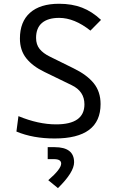

<svg xmlns="http://www.w3.org/2000/svg" viewBox="-20 -723 626 1016"><path d="M269 9.8Q154.3 9.8 66.9 -26.9L77.6 -108.4Q183.1 -64.9 276.9 -64.9Q426.8 -64.9 426.8 -170.9Q426.8 -240.2 358.9 -272.5L216.3 -341.8Q152.8 -372.1 119.1 -414.6Q85.4 -457 85.4 -519Q85.4 -607.9 138.9 -655.5Q192.4 -703.1 292.5 -703.1Q360.8 -703.1 414.1 -682.6Q467.3 -662.1 514.6 -617.7L458.5 -561Q373.5 -628.4 293 -628.4Q233.9 -628.4 202.4 -601.8Q170.9 -575.2 170.9 -522.5Q170.9 -487.3 189.5 -464.1Q208 -440.9 244.1 -423.3L369.6 -361.3Q439.9 -327.1 476.1 -282.5Q512.2 -237.8 512.2 -172.4Q512.2 9.8 269 9.8ZM286.6 272.5 235.4 230.5Q303.7 171.4 303.7 142.6Q303.7 119.1 265.6 119.1H232.4V55.7H269Q372.1 55.7 372.1 135.7Q372.1 188.5 286.6 272.5Z"/></svg>

Font: CaskaydiaMono NF SemiLight
Style: Regular
Weight: 350
Designer: Aaron Bell
Foundry: Saja Typeworks
Version: Version 2111.001; ttfautohint (v1.8.4);Nerd Fonts 3.1.1